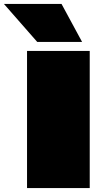

<svg xmlns="http://www.w3.org/2000/svg" viewBox="-63 -960 553 980"><path d="M75 0V-700H395V0ZM127 -746 -43 -940H251L356 -746Z"/></svg>

Font: Georama ExtraExtended Black
Style: Regular
Weight: 900
Width: 8
Designer: Jean-Baptiste Levee
Foundry: Production Type
Version: Version 1.000